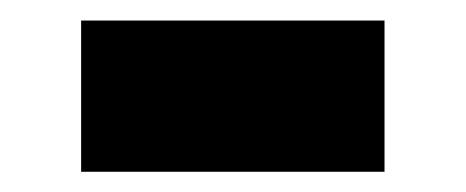

<svg xmlns="http://www.w3.org/2000/svg" viewBox="-20 -350 451 186"><path d="M58.6 -183.6V-330.1H352.5V-183.6Z"/></svg>

Font: Sen ExtraBold
Style: Regular
Weight: 800
Version: Version 2.000;gftools[0.9.31]